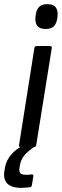

<svg xmlns="http://www.w3.org/2000/svg" viewBox="-47 -710 299 927"><path d="M53 0Q43 0 45 -10L119 -478Q121 -488 131 -488H193Q198 -488 201 -485.5Q204 -483 203 -478L128 -10Q127 -6 124.5 -3Q122 0 117 0ZM173 -570Q145 -570 133.5 -585Q122 -600 124 -625L125 -635Q128 -662 141 -676Q154 -690 182 -690Q211 -690 222 -675Q233 -660 231 -635L230 -625Q227 -598 214 -584Q201 -570 173 -570ZM57 197Q7 197 -12.5 175.5Q-32 154 -26 117L-23 99Q-16 59 16 27Q48 -5 104 -23L126 -6Q88 19 71 39.5Q54 60 49 88L47 100Q44 120 52 127Q60 134 80 134Q88 134 93.5 133.5Q99 133 105 132Q110 131 112.5 133.5Q115 136 114 141L107 184Q106 193 97 194Q87 195 77.5 196Q68 197 57 197Z"/></svg>

Font: Sofia Sans Hairline
Style: Italic
Weight: 1
Italic angle: -9°
Designer: Botio Nikoltchev, Ani Petrova
Foundry: lettersoup
Version: Version 4.102